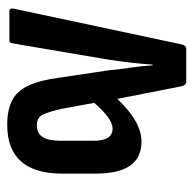

<svg xmlns="http://www.w3.org/2000/svg" viewBox="-22 -508 536 532"><g transform="rotate(90 246.0 -242.0)"><path d="M326 6Q285 6 258.5 -7.5Q232 -21 217 -53Q202 -85 195 -140L175 -274Q172 -306 167.5 -335.5Q163 -365 161 -397H159Q157 -366 153.5 -336.5Q150 -307 145 -273L100 -8Q99 0 92 0H11Q2 0 4 -12L103 -477Q106 -490 115 -490H206Q216 -490 219 -477L254 -299Q286 -333 315.5 -349.5Q345 -366 372 -366Q417 -366 439 -334.5Q461 -303 461 -240V-146Q461 -70 427 -32Q393 6 326 6ZM327 -76Q349 -76 359.5 -92Q370 -108 370 -142V-234Q370 -286 336 -286Q309 -286 265 -235L282 -142Q288 -117 293.5 -102Q299 -87 307 -81.5Q315 -76 327 -76Z"/></g></svg>

Font: Sofia Sans Extra Condensed SemiBold
Style: Regular
Weight: 600
Designer: Botio Nikoltchev, Ani Petrova
Foundry: lettersoup
Version: Version 4.101